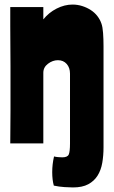

<svg xmlns="http://www.w3.org/2000/svg" viewBox="-20 -629 498 842"><path d="M170 -598V-544Q194 -574 228.5 -591.5Q263 -609 298 -609Q320 -609 340.5 -602.5Q361 -596 378 -585Q395 -574 407 -558.5Q419 -543 425 -525Q430 -511 432 -484.5Q434 -458 434 -427V17Q434 53 428.5 85Q423 117 408 141Q393 165 367 179Q341 193 300 193Q287 193 263 191.5Q239 190 216 185Q209 160 209 126Q209 91 217 57Q223 59 234.5 60Q246 61 253 61Q276 61 281.5 48.5Q287 36 287 0V-306Q287 -332 272.5 -348.5Q258 -365 234 -365Q211 -365 190.5 -349.5Q170 -334 170 -310V0H25Q25 -33 25.5 -69.5Q26 -106 26 -142.5Q26 -179 26 -215Q26 -251 26 -283Q26 -302 26 -340Q26 -378 25.5 -423Q25 -468 25 -515Q25 -562 25 -598Z"/></svg>

Font: Ranchers
Style: Regular
Weight: 400
Designer: Pablo Impallari, Brenda Gallo
Foundry: Pablo Impallari, Brenda Gallo
Version: Version 1.000; ttfautohint (v0.8) -G 200 -r 50